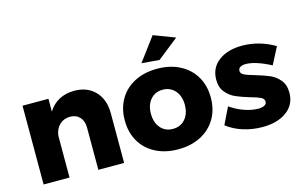

<svg xmlns="http://www.w3.org/2000/svg" viewBox="-94 -1018 2017 1274"><g transform="rotate(-15 914.5 -381.0)"><path d="M621 -341V0H444V-290Q444 -336 419 -362.5Q394 -389 352 -389Q308 -388 279.5 -360Q251 -332 246 -286V0H68V-541H246V-453Q275 -500 320.5 -524Q366 -548 425 -548Q514 -548 567.5 -492Q621 -436 621 -341Z M1289 -271Q1289 -188 1252 -125.5Q1215 -63 1148 -28.5Q1081 6 993 6Q905 6 838 -28.5Q771 -63 734.5 -125.5Q698 -188 698 -271Q698 -353 734.5 -415.5Q771 -478 838 -512.5Q905 -547 993 -547Q1081 -547 1148 -512.5Q1215 -478 1252 -415.5Q1289 -353 1289 -271ZM877 -269Q877 -208 909 -171Q941 -134 993 -134Q1046 -134 1078 -171Q1110 -208 1110 -269Q1110 -329 1077.5 -366Q1045 -403 993 -403Q941 -403 909 -366Q877 -329 877 -269ZM1023 -770 1170 -714 1025 -599 903 -609Z M1569 -425Q1546 -425 1532 -416.5Q1518 -408 1518 -391Q1518 -373 1540 -362Q1562 -351 1610 -338Q1668 -321 1706.5 -304.5Q1745 -288 1773 -254.5Q1801 -221 1801 -167Q1801 -85 1737.5 -38.5Q1674 8 1572 8Q1503 8 1440 -11.5Q1377 -31 1328 -69L1384 -184Q1430 -152 1480.5 -134.5Q1531 -117 1576 -117Q1602 -117 1617.5 -125.5Q1633 -134 1633 -150Q1633 -170 1610.5 -181Q1588 -192 1540 -205Q1483 -222 1446 -238.5Q1409 -255 1381.5 -288Q1354 -321 1354 -374Q1354 -456 1416 -502.5Q1478 -549 1576 -549Q1635 -549 1692.5 -533Q1750 -517 1801 -486L1741 -370Q1636 -425 1569 -425Z"/></g></svg>

Font: Montserrat V1
Style: Bold
Weight: 700
Designer: Julieta Ulanovsky
Foundry: Julieta Ulanovsky
Version: Version 6.001